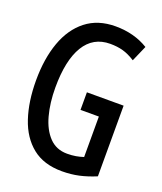

<svg xmlns="http://www.w3.org/2000/svg" viewBox="-136 -815 773 914"><g transform="rotate(20 250.0 -358.0)"><path d="M286 10Q194 10 136 -36.5Q78 -83 50.5 -165.5Q23 -248 23 -355Q23 -465 53 -548.5Q83 -632 143 -679Q203 -726 292 -726Q386 -726 458 -682L423 -602Q390 -623 361 -631Q332 -639 296 -639Q210 -639 165.5 -565.5Q121 -492 121 -354Q121 -277 138 -214Q155 -151 190.5 -114Q226 -77 281 -77Q305 -77 325 -80.5Q345 -84 363 -90V-295H270V-384H456V-26Q413 -8 372.5 1Q332 10 286 10Z"/></g></svg>

Font: Noto Sans Mono ExtraCondensed Medium
Style: Regular
Weight: 500
Width: 2
Designer: Monotype Design Team
Foundry: Monotype Imaging Inc.
Version: Version 2.014